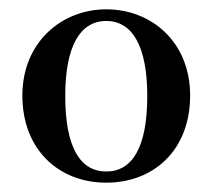

<svg xmlns="http://www.w3.org/2000/svg" viewBox="-20 -853 456 412"><path d="M208 -461C310 -461 388 -531 388 -648C388 -763 305 -833 208 -833C112 -833 28 -762 28 -648C28 -532 106 -461 208 -461ZM208 -485C152 -485 120 -537 120 -647C120 -754 152 -808 208 -808C264 -808 296 -754 296 -647C296 -537 264 -485 208 -485Z"/></svg>

Font: Noto Serif CJK TC
Style: Bold
Weight: 700
Designer: Ryoko NISHIZUKA 西塚涼子 (kana & ideographs); Frank Grießhammer (Latin, Greek & Cyrillic); Wenlong ZHANG 张文龙 (bopomofo); San
Foundry: Adobe
Version: Version 2.001;hotconv 1.1.0;makeotfexe 2.6.0